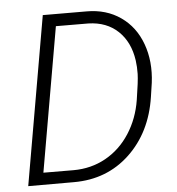

<svg xmlns="http://www.w3.org/2000/svg" viewBox="-51 -759 743 807"><g transform="rotate(-5 320.0 -355.5)"><path d="M35.6 0 159.2 -710.9 344.2 -710.4Q426.8 -710.4 487.3 -668.2Q547.9 -626 575 -551.5Q602.1 -477.1 590.8 -387.7L582 -328.6Q559.6 -180.7 463.9 -90.3Q368.2 0 229 0ZM210 -659.7 104 -50.8 231 -50.3Q305.7 -50.3 367.2 -84.5Q428.7 -118.7 469 -180.9Q509.3 -243.2 521.7 -321.5Q534.2 -399.9 534.9 -429.7Q535.6 -459.5 531.7 -487.3Q520.5 -565.4 472.2 -611.3Q423.8 -657.2 347.2 -659.2Z"/></g></svg>

Font: Roboto Light
Style: Italic
Weight: 300
Italic angle: -12°
Designer: Google
Version: Version 2.134; 2016; ttfautohint (v1.6)